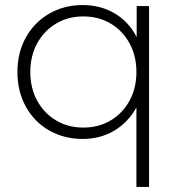

<svg xmlns="http://www.w3.org/2000/svg" viewBox="-20 -546 715 760"><path d="M570 -522V194H520V-121Q488 -62 432.5 -29Q377 4 307 4Q234 4 175 -29.5Q116 -63 82.5 -123.5Q49 -184 49 -261Q49 -338 82.5 -398Q116 -458 175 -492Q234 -526 307 -526Q378 -526 434 -493Q490 -460 521 -399V-522ZM520 -261Q520 -325 492.5 -375Q465 -425 417.5 -453Q370 -481 310 -481Q250 -481 202.5 -453Q155 -425 127.5 -375Q100 -325 100 -261Q100 -197 127.5 -147Q155 -97 202.5 -69Q250 -41 310 -41Q370 -41 417.5 -69Q465 -97 492.5 -147Q520 -197 520 -261Z"/></svg>

Font: Montserrat Alternates Light
Style: Regular
Weight: 300
Designer: Julieta Ulanovsky
Foundry: Julieta Ulanovsky
Version: Version 7.200